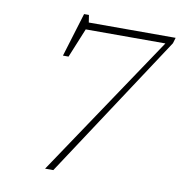

<svg xmlns="http://www.w3.org/2000/svg" viewBox="-82 -819 849 896"><g transform="rotate(10 342.0 -371.0)"><path d="M676.5 -680 229.5 0H190.5L642 -673H264.5L207.5 -534H181L244.5 -742H267.5L273 -707H684.5Z"/></g></svg>

Font: Newsreader 6pt ExtraLight
Style: Italic
Weight: 275
Italic angle: -17°
Designer: Hugues Gentile
Foundry: Production Type
Version: Version 1.003; ttfautohint (v1.8.3)